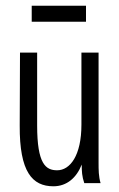

<svg xmlns="http://www.w3.org/2000/svg" viewBox="-20 -641 415 672"><path d="M91 -565H281V-621H91ZM167 11C214 11 248 -19 266 -65C266 -42 267 -23 275 0H332C325 -24 325 -47 325 -71V-457H265V-205C265 -96 225 -45 180 -45C140 -45 110 -67 110 -202V-457H50L49 -202C48 -39 93 11 167 11Z"/></svg>

Font: Inconsolata Condensed Thin
Style: Regular
Weight: 100
Width: 3
Monospace: yes
Designer: Raph Levien, Cyreal, Brenton Simpson
Foundry: Raph Levien, Cyreal, Google
Version: Version 3.100